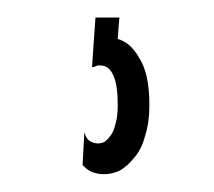

<svg xmlns="http://www.w3.org/2000/svg" viewBox="-20 -20 244 219"><path d="M150.4 99.6Q150.4 82 147.5 68.4Q144.5 54.7 138.7 45.9Q133.8 37.1 127 31.2Q121.1 26.4 114.3 24.4Q114.3 24.4 115.2 11.7Q116.2 0 116.2 0Q116.2 0 102.5 0Q88.9 0 88.9 0Q88.9 0 86.9 28.3Q85 56.6 85 56.6Q85 56.6 85 56.6Q85 56.6 85 56.6Q86.9 56.6 88.9 55.7Q89.8 55.7 90.8 54.7Q91.8 54.7 92.8 54.7Q93.8 54.7 94.7 54.7Q94.7 54.7 94.7 54.7Q94.7 54.7 94.7 54.7Q104.5 54.7 109.4 66.4Q114.3 77.1 114.3 99.6Q114.3 99.6 114.3 99.6Q114.3 99.6 114.3 99.6Q114.3 111.3 112.3 119.1Q110.4 127.9 107.4 132.8Q103.5 138.7 99.6 141.6Q95.7 143.6 91.8 143.6Q91.8 143.6 91.8 143.6Q91.8 143.6 91.8 143.6Q86.9 143.6 82 140.6Q78.1 137.7 76.2 130.9Q76.2 130.9 75.2 149.4Q74.2 168 74.2 168Q74.2 168 74.2 168Q74.2 168 74.2 168Q78.1 172.9 84 175.8Q90.8 178.7 98.6 178.7Q98.6 178.7 98.6 178.7Q98.6 178.7 98.6 178.7Q107.4 178.7 116.2 174.8Q125 169.9 132.8 160.2Q141.6 150.4 145.5 134.8Q150.4 120.1 150.4 99.6Q150.4 99.6 150.4 99.6Q150.4 99.6 150.4 99.6Z"/></svg>

Font: AgendaMediumCondGoodkids
Style: AgendaMediumCondGoodkids
Weight: 500
Designer: ""
Version: ""